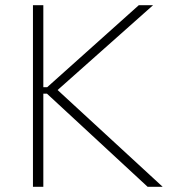

<svg xmlns="http://www.w3.org/2000/svg" viewBox="-20 -720 659 740"><path d="M107 0H147V-359H161L549 0H607L202 -373L570 -700H515L162 -384H147V-700H107Z"/></svg>

Font: Fixel Text ExtraLight
Style: Regular
Weight: 200
Width: 4
Designer: AlfaBravo + MacPaw
Foundry: Kyrylo Tkachov, Marchela Mozhyna, Serhii Makarenko, Maria Weinstein, Zakhar Kryvoshyya
Version: Version 1.211